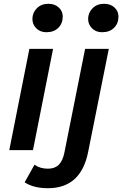

<svg xmlns="http://www.w3.org/2000/svg" viewBox="-20 -792 645 1013"><path d="M29 0 135 -534H260L154 0ZM225 -622Q192 -622 171.5 -642.5Q151 -663 151 -692Q151 -725 174.5 -748.5Q198 -772 235 -772Q269 -772 290 -752.5Q311 -733 311 -705Q311 -668 287.5 -645Q264 -622 225 -622ZM233 201Q157 201 110 170L162 77Q191 98 233 98Q269 98 290 77.5Q311 57 320 12L429 -534H554L445 10Q407 201 233 201ZM519 -622Q486 -622 465.5 -642.5Q445 -663 445 -692Q445 -725 468.5 -748.5Q492 -772 529 -772Q563 -772 584 -752.5Q605 -733 605 -705Q605 -668 581.5 -645Q558 -622 519 -622Z"/></svg>

Font: Montserrat SemiBold
Style: Italic
Weight: 600
Italic angle: -11.3°
Designer: Julieta Ulanovsky
Foundry: Julieta Ulanovsky
Version: Version 9.000; ttfautohint (v1.8.4.7-5d5b)